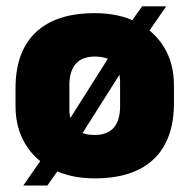

<svg xmlns="http://www.w3.org/2000/svg" viewBox="-20 -549 598 606"><path d="M279 14Q202.5 14 146.5 -14.8Q90.5 -43.5 59.8 -94.8Q29 -146 29 -213.5V-270Q29 -386.5 93 -447Q157 -507.5 279 -507.5Q356 -507.5 412 -478.8Q468 -450 498.5 -398.8Q529 -347.5 529 -280V-223.5Q529 -107.5 465.2 -46.8Q401.5 14 279 14ZM53.5 36.5 135.5 -81.5 174.5 -133 348.5 -408 377 -456.5 428.5 -529H504.5L422.5 -410L388 -362L214 -87L185 -42L129.5 36.5ZM279 -123Q319 -123 339 -146Q359 -169 359 -213V-290.5Q359 -327 340.5 -348.8Q322 -370.5 279 -370.5Q239.5 -370.5 219.2 -347.5Q199 -324.5 199 -280.5V-203Q199 -166.5 217.8 -144.8Q236.5 -123 279 -123Z"/></svg>

Font: Anek Bangla Medium ExtraBold
Style: Regular
Weight: 800
Version: Version 1.003